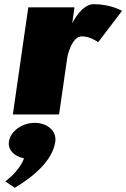

<svg xmlns="http://www.w3.org/2000/svg" viewBox="-20 -548 604 919"><path d="M41.5 0H262.7L301.6 -270C303.5 -283 323.6 -374 372.2 -374C412.7 -374 449.9 -346 449.9 -346L564 -496C564 -496 511.1 -528 428.6 -528C369.6 -528 327.2 -439 327.2 -439H326L336.6 -513H115.4ZM145.7 40C85.7 40 29.9 80 22.7 130C17 170 48.8 201 95 210C70.6 275 5.4 320 5.4 320L50.9 351C137.1 299 231.3 223 244.7 130C251.9 80 208.2 40 145.7 40Z"/></svg>

Font: Blink
Style: WideObl
Weight: 400
Designer: Mew Too
Foundry: Cannot Into Space Fonts
Version: Version 001.000